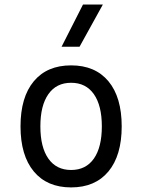

<svg xmlns="http://www.w3.org/2000/svg" viewBox="-20 -815 626 845"><path d="M293 9.8Q187 9.8 128.7 -60.5Q70.3 -130.9 70.3 -258.8Q70.3 -387.2 128.7 -457.3Q187 -527.3 293 -527.3Q398.9 -527.3 457.3 -457.3Q515.6 -387.2 515.6 -258.8Q515.6 -130.9 457.3 -60.5Q398.9 9.8 293 9.8ZM293 -66.9Q357.9 -66.9 393.1 -116.9Q428.2 -167 428.2 -258.8Q428.2 -350.6 393.1 -400.6Q357.9 -450.7 293 -450.7Q228 -450.7 192.9 -400.6Q157.7 -350.6 157.7 -258.8Q157.7 -167 192.9 -116.9Q228 -66.9 293 -66.9ZM251 -609.4 345.2 -794.9H432.6L330.1 -609.4Z"/></svg>

Font: Cascadia Code PL SemiLight
Style: Regular
Weight: 350
Monospace: yes
Designer: Aaron Bell
Foundry: Saja Typeworks
Version: Version 2404.023; ttfautohint (v1.8.4)